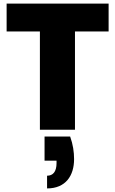

<svg xmlns="http://www.w3.org/2000/svg" viewBox="-20 -725 644 1073"><path d="M229 38V173H296V186C296 235 276 257 243 257V328C347 328 394 257 394 164C394 125 388 82 372 38ZM17 -549H203V0H399V-549H587V-705H17Z"/></svg>

Font: SVN-Poppins ExtraBold
Style: Regular
Weight: 800
Designer: Ninad Kale (Devanagari), Jonny Pinhorn (Latin)
Foundry: Indian Type Foundry
Version: Version 3.002 2017; ttfautohint (v1.8.3)